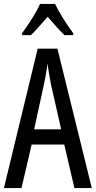

<svg xmlns="http://www.w3.org/2000/svg" viewBox="-20 -1029 490 983"><path d="M361 -66 309 -289H142L90 -66H0L173 -780H274L450 -66ZM240 -601Q235 -629 230.5 -655Q226 -681 223 -704Q218 -656 206 -602L155 -367H293ZM262 -1009Q278 -975 304 -933.5Q330 -892 355 -859V-849H310Q289 -869 268 -893Q247 -917 224 -943Q201 -917 178.5 -891.5Q156 -866 138 -849H93V-859Q120 -896 145.5 -936.5Q171 -977 185 -1009Z"/></svg>

Font: Noto Sans Malayalam UI ExtraCondensed
Style: Regular
Weight: 400
Width: 2
Designer: Jelle Bosma - Monotype Design Team
Foundry: Monotype Imaging Inc.
Version: Version 2.104; ttfautohint (v1.8.4.7-5d5b)